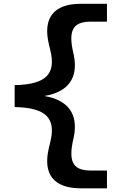

<svg xmlns="http://www.w3.org/2000/svg" viewBox="-20 -822 660 1042"><path d="M59.5 -241C233 -237.5 283.5 -178.5 253.5 -53.5L245.5 -20C211 122.5 270.5 200 419 200H560.5V103.5H473.5C386 103.5 351.5 66.5 374 -48.5L381 -81C404.5 -201 352 -279 220.5 -301C352 -322.5 404.5 -400.5 381 -520.5L374 -553C351 -668 386 -704.5 473.5 -704.5H560.5V-801.5H419C270.5 -801.5 211 -723.5 245.5 -581L253.5 -547.5C283.5 -422.5 233 -363.5 59.5 -360Z"/></svg>

Font: Monaspace Krypton SemiBold
Style: Regular
Weight: 600
Designer: Riley Cran & the Lettermatic Team
Foundry: Lettermatic
Version: Version 1.200 (Monaspace Krypton)